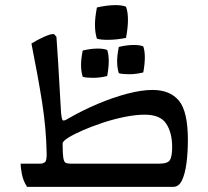

<svg xmlns="http://www.w3.org/2000/svg" viewBox="-20 -725 809 745"><path d="M243 -264Q300 -297 359.5 -322Q419 -347 474 -361.5Q529 -376 572 -376Q640 -376 674.5 -334Q709 -292 709 -182Q709 -133 703.5 -91.5Q698 -50 686 -25Q674 0 652 0H85Q70 -23 65 -49Q60 -75 60 -90H136Q147 -90 154.5 -96Q162 -102 161 -132Q159 -230 143 -330.5Q127 -431 102 -556Q124 -570 149.5 -581.5Q175 -593 187 -593Q191 -593 199 -582Q207 -467 210.5 -398.5Q214 -330 217 -286Q219 -264 223 -259Q227 -254 243 -264ZM254 -90H598Q632 -90 640 -105Q648 -120 648 -154Q648 -210 625 -245Q602 -280 542 -280Q507 -280 464.5 -271.5Q422 -263 379.5 -249Q337 -235 301.5 -219.5Q266 -204 244.5 -190.5Q223 -177 223 -168Q223 -130 225.5 -113.5Q228 -97 234.5 -93.5Q241 -90 254 -90ZM356 -575Q349 -597 348.5 -625.5Q348 -654 356 -696Q391 -704 421.5 -705Q452 -706 469 -699Q484 -658 469 -578Q435 -571 403 -570.5Q371 -570 356 -575ZM301 -427Q295 -446 294.5 -470Q294 -494 301 -529Q331 -536 356 -536.5Q381 -537 396 -531Q408 -496 396 -430Q368 -423 341 -423Q314 -423 301 -427ZM441 -441Q435 -460 434.5 -484Q434 -508 441 -543Q471 -550 496 -550.5Q521 -551 536 -545Q548 -510 536 -444Q508 -437 481 -437Q454 -437 441 -441Z"/></svg>

Font: Ruwudu
Style: Regular
Weight: 400
Designer: Becca Hirsbrunner Spalinger
Foundry: SIL International
Version: Version 3.000